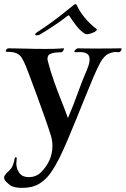

<svg xmlns="http://www.w3.org/2000/svg" viewBox="-32 -692 609 930"><path d="M76 218Q57 218 41.5 215Q26 212 17 205Q10 200 -1 189.5Q-12 179 -12 168Q-12 162 -9 158Q-1 146 7 139.5Q15 133 22.5 123Q30 113 36 91Q38 83 39 75.5Q40 68 47 70Q49 70 49 76Q49 81 48 88.5Q47 96 47 101Q47 115 52 127.5Q57 140 64 149Q72 158 83 162Q94 166 106 166Q143 166 166 143Q222 87 222 15Q222 -13 213 -40Q201 -78 183.5 -127.5Q166 -177 148 -226Q130 -275 115.5 -313.5Q101 -352 94 -370Q83 -397 73 -412.5Q63 -428 47 -434.5Q31 -441 2 -441H1Q-4 -441 -4 -445Q-4 -449 0 -453.5Q4 -458 9 -458Q48 -458 93 -456.5Q138 -455 184 -455Q234 -455 251 -456.5Q268 -458 276 -458Q278 -458 278 -456Q278 -452 273.5 -445.5Q269 -439 265 -439Q253 -439 237.5 -437.5Q222 -436 210 -430Q198 -424 198 -407Q198 -404 198.5 -401Q199 -398 200 -395Q212 -348 229.5 -298.5Q247 -249 265.5 -203Q284 -157 297 -120Q323 -180 343.5 -238Q364 -296 389 -354Q402 -384 402 -403Q402 -424 390 -431.5Q378 -439 362 -439.5Q346 -440 332 -439Q328 -439 328 -442Q328 -446 334.5 -452Q341 -458 345 -458Q353 -458 366 -457.5Q379 -457 410 -457H453Q503 -457 525 -457.5Q547 -458 554 -458Q557 -458 557 -454Q557 -450 552.5 -444.5Q548 -439 544 -439Q542 -439 537.5 -439.5Q533 -440 527 -440Q513 -440 493.5 -431.5Q474 -423 455 -391Q440 -364 421 -319.5Q402 -275 380.5 -221.5Q359 -168 337 -114Q317 -65 296.5 -16.5Q276 32 256 73Q237 111 214 144.5Q191 178 158 198Q125 218 76 218ZM334 -672Q337 -672 340 -667Q352 -639 377.5 -607.5Q403 -576 434 -553Q440 -549 434.5 -543.5Q429 -538 418 -533.5Q407 -529 396.5 -527Q386 -525 382 -527Q359 -540 338 -567Q317 -594 304 -615Q301 -619 296 -616Q275 -599 246 -579Q217 -559 193 -544Q169 -529 160 -524Q154 -521 147 -521Q138 -521 138 -526Q140 -532 149 -537Q176 -554 208 -577Q240 -600 270.5 -624Q301 -648 323 -666Q329 -672 334 -672Z"/></svg>

Font: Tapestry
Style: Regular
Weight: 400
Designer: Robert E. Leuschke
Foundry: Robert E. Leuschke
Version: Version 1.010; ttfautohint (v1.8.4.7-5d5b)